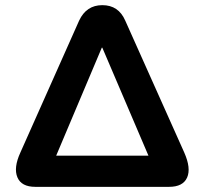

<svg xmlns="http://www.w3.org/2000/svg" viewBox="-20 -725 794 745"><path d="M636 0H117Q63 0 47.5 -37Q32 -74 59 -133L287 -645Q315 -705 377 -705Q440 -705 466 -645L695 -133Q722 -72 706 -36Q690 0 636 0ZM377 -540H375L198 -121H556Z"/></svg>

Font: Nunito ExtraBold
Style: Regular
Weight: 800
Designer: Vernon Adams
Foundry: Vernon Adams
Version: Version 3.602